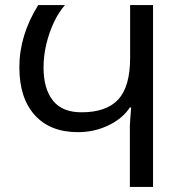

<svg xmlns="http://www.w3.org/2000/svg" viewBox="-20 -734 719 754"><path d="M490 0V-242Q490 -248 491.5 -266Q493 -284 495 -312H490Q461 -268 405.5 -241.5Q350 -215 286 -215Q177 -215 116.5 -282Q56 -349 56 -470Q56 -595 130 -714H235Q211 -687 192 -647Q173 -607 162 -561Q151 -515 151 -469Q151 -386 187.5 -339.5Q224 -293 300 -293Q398 -293 444.5 -343.5Q491 -394 491 -507V-714H581V0Z"/></svg>

Font: Go Noto Kurrent-Regular
Style: Regular
Weight: 400
Designer: Monotype Design Team
Foundry: Monotype Imaging Inc.
Version: Version 2.012; ttfautohint (v1.8.4.7-5d5b)